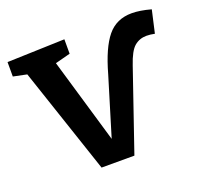

<svg xmlns="http://www.w3.org/2000/svg" viewBox="-104 -657 820 775"><g transform="rotate(-20 306.0 -270.0)"><path d="M616 -529 594 -432Q585 -434 576 -435Q567 -436 559 -436Q529 -436 507 -417.5Q485 -399 466 -342L348 2H207L54 -454L-4 -466V-528L243 -536V-474L178 -457L285 -93L361 -343Q390 -447 429 -494.5Q468 -542 534 -542Q569 -542 616 -529Z"/></g></svg>

Font: Bitter SemiBold
Style: Regular
Weight: 600
Designer: Sol Matas, and Bitter project Authors
Foundry: Sol Matas
Version: Version 2.001